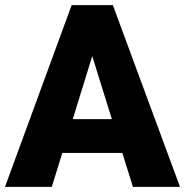

<svg xmlns="http://www.w3.org/2000/svg" viewBox="-21 -731 725 751"><path d="M457.5 -132.8H222.7L181.6 0H-1.5L259.3 -710.9H420.4L683.1 0H499ZM263.7 -265.1H416.5L339.8 -511.7Z"/></svg>

Font: Vazir Black
Style: Black
Weight: 900
Designer: Saber Rastikerdar
Foundry: Saber Rastikerdar
Version: Version 30.0.0